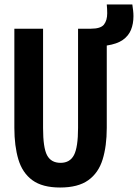

<svg xmlns="http://www.w3.org/2000/svg" viewBox="-20 -821 615 856"><path d="M248 15Q169 15 124.5 -17.5Q80 -50 62 -110Q44 -170 44 -251V-693H172V-250Q172 -162 190 -128.5Q208 -95 250 -95Q292 -95 310 -130Q328 -165 328 -251V-693H385Q429 -693 443.5 -711.5Q458 -730 458 -762Q458 -771 457.5 -781Q457 -791 456 -801H570Q572 -788 573.5 -774.5Q575 -761 575 -749Q575 -715 564 -688Q553 -661 527.5 -643Q502 -625 456 -618V-251Q456 -170 437.5 -110Q419 -50 373.5 -17.5Q328 15 248 15Z"/></svg>

Font: Ubuntu Sans Mono
Style: Bold
Weight: 700
Monospace: yes
Designer: Dalton Maag Ltd
Foundry: Dalton Maag Ltd
Version: Version 1.006